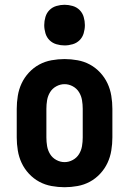

<svg xmlns="http://www.w3.org/2000/svg" viewBox="-20 -775 540 803"><path d="M250 8Q223 8 195.5 3Q168 -2 144 -15Q120 -28 101 -48.5Q82 -69 70.5 -93.5Q59 -118 54.5 -145.5Q50 -173 50 -200V-320Q50 -347 54.5 -374.5Q59 -402 70.5 -426.5Q82 -451 101 -471.5Q120 -492 144 -505Q168 -518 195.5 -523Q223 -528 250 -528Q277 -528 304.5 -523Q332 -518 356 -505Q380 -492 399 -471.5Q418 -451 429.5 -426.5Q441 -402 445.5 -374.5Q450 -347 450 -320V-200Q450 -173 445.5 -145.5Q441 -118 429.5 -93.5Q418 -69 399 -48.5Q380 -28 356 -15Q332 -2 304.5 3Q277 8 250 8ZM250 -97Q268 -97 284.5 -106Q301 -115 310.5 -130.5Q320 -146 323 -164Q326 -182 326 -200V-320Q326 -338 323 -356Q320 -374 310.5 -389.5Q301 -405 284.5 -414Q268 -423 250 -423Q232 -423 215.5 -414Q199 -405 189.5 -389.5Q180 -374 177 -356Q174 -338 174 -320V-200Q174 -182 177 -164Q180 -146 189.5 -130.5Q199 -115 215.5 -106Q232 -97 250 -97ZM250 -585Q233 -585 216 -590Q199 -595 187 -607Q175 -619 170 -636Q165 -653 165 -670Q165 -687 170 -704Q175 -721 187 -733Q199 -745 216 -750Q233 -755 250 -755Q267 -755 284 -750Q301 -745 313 -733Q325 -721 330 -704Q335 -687 335 -670Q335 -653 330 -636Q325 -619 313 -607Q301 -595 284 -590Q267 -585 250 -585Z"/></svg>

Font: Iosevka SS18 Extrabold
Style: Regular
Weight: 800
Monospace: yes
Designer: Belleve Invis
Foundry: Belleve Invis
Version: Version 25.1.1; ttfautohint (v1.8.4)